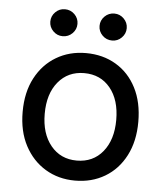

<svg xmlns="http://www.w3.org/2000/svg" viewBox="-51 -725 668 780"><g transform="rotate(5 283.5 -335.0)"><path d="M283.3 10Q215.8 10 162.5 -22.1Q109.2 -54.2 78.3 -112.5Q47.5 -170.8 47.5 -250Q47.5 -330 78.3 -388.3Q109.2 -446.7 162.5 -478.3Q215.8 -510 283.3 -510Q352.5 -510 405.8 -478.3Q459.2 -446.7 489.2 -388.3Q519.2 -330 519.2 -250Q519.2 -170.8 488.8 -112.1Q458.3 -53.3 405 -21.7Q351.7 10 283.3 10ZM283.3 -71.7Q350 -71.7 389.6 -120.4Q429.2 -169.2 429.2 -250Q429.2 -331.7 389.6 -380Q350 -428.3 283.3 -428.3Q217.5 -428.3 177.5 -380Q137.5 -331.7 137.5 -250Q137.5 -169.2 177.5 -120.4Q217.5 -71.7 283.3 -71.7ZM384.2 -570Q360.8 -570 344.6 -586.2Q328.3 -602.5 328.3 -625Q328.3 -647.5 344.6 -663.8Q360.8 -680 384.2 -680Q406.7 -680 422.9 -663.8Q439.2 -647.5 439.2 -625Q439.2 -602.5 422.9 -586.2Q406.7 -570 384.2 -570ZM182.5 -570Q160 -570 143.8 -586.2Q127.5 -602.5 127.5 -625Q127.5 -647.5 143.8 -663.8Q160 -680 182.5 -680Q205.8 -680 222.1 -663.8Q238.3 -647.5 238.3 -625Q238.3 -602.5 222.1 -586.2Q205.8 -570 182.5 -570Z"/></g></svg>

Font: Funnel Sans Light
Style: Regular
Weight: 400
Version: Version 1.000